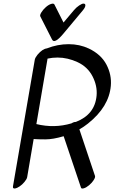

<svg xmlns="http://www.w3.org/2000/svg" viewBox="-20 -1033 651 1091"><path d="M288.9 -1008 340.9 -905 400 -975Q413.4 -991 429.9 -1002Q446.3 -1013 454.8 -1012.5Q463.2 -1012 464.7 -1006Q467.7 -994 449.8 -973L340.4 -842Q288.9 -780 275.5 -809L208.9 -940Q205.5 -947 214.9 -962.5Q224.3 -978 240 -992Q255.7 -1006 270.1 -1010.5Q284.5 -1015 288.9 -1008ZM341.7 -259Q281.1 -241 237.6 -241Q194.1 -241 171.3 -243L134.3 -26Q132.3 -15 118.9 1Q105.5 17 91.7 26Q77.9 35 69.8 37Q51.3 42 53.7 26L177.7 -694Q179.7 -705 193.1 -722Q221 -755 246.3 -758Q307.4 -782 369.9 -782Q432.4 -782 485.2 -757Q554.3 -724 584.8 -666Q615.2 -608 609.7 -545Q599.3 -426 480 -331Q456.3 -312 431.1 -298L519.9 -33Q522.2 -25 512.3 -9.5Q502.5 6 486.3 19.5Q470.1 33 456.3 37Q442.4 41 440.1 33ZM410.7 -340Q519.4 -382 528.9 -490Q533.7 -545 505.9 -599Q478.1 -653 421.4 -679.5Q364.7 -706 306.7 -706Q277.7 -706 250.2 -700L186.7 -328Q288.5 -303 386 -332Q400.8 -341 410.7 -340Z"/></svg>

Font: Kavivanar
Style: Regular
Weight: 400
Designer: Tharique Azeez
Foundry: Tharique Azeez
Version: Version 1.88